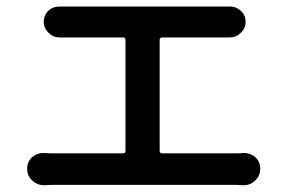

<svg xmlns="http://www.w3.org/2000/svg" viewBox="-20 -543 861 576"><path d="M459 -89.8Q459 -83 466.8 -83H690.4Q699.2 -83 709 -84Q710.9 -84 712.9 -84Q731.4 -84 746.1 -71.3Q760.7 -57.6 760.7 -37.1Q760.7 -15.6 746.1 -2Q731.4 12.7 710.9 12.7Q710 12.7 709 12.7Q698.2 11.7 690.4 11.7H136.7Q126 11.7 113.3 12.7Q112.3 12.7 111.3 12.7Q91.8 12.7 76.2 -2Q61.5 -15.6 61.5 -37.1Q61.5 -57.6 76.2 -71.3Q90.8 -84 109.4 -84Q111.3 -84 113.3 -84Q126 -83 136.7 -83H348.6Q356.4 -83 356.4 -89.8V-423.8Q356.4 -430.7 348.6 -430.7H185.5Q174.8 -430.7 161.1 -430.7Q160.2 -430.7 159.2 -430.7Q139.6 -430.7 126 -444.3Q111.3 -458 111.3 -477.5Q111.3 -498 126 -511.7Q139.6 -523.4 158.2 -523.4Q159.2 -523.4 161.1 -523.4Q174.8 -523.4 184.6 -523.4H643.6Q655.3 -523.4 667 -523.4Q668.9 -523.4 669.9 -523.4Q688.5 -523.4 702.1 -510.7Q716.8 -498 716.8 -477.5Q716.8 -458 702.1 -444.3Q688.5 -430.7 668.9 -430.7Q668 -430.7 667 -430.7Q654.3 -430.7 643.6 -430.7H466.8Q459 -430.7 459 -423.8Z"/></svg>

Font: Gen Jyuu Gothic P Medium
Style: Regular
Weight: 500
Designer: [Source Han Sans]
Ryoko NISHIZUKA  (kana & ideographs); Paul D. Hunt (Latin, Greek & Cyrillic); Wenlong ZHANG  (bopomofo
Version: Version 1.002.20150607